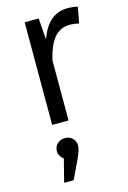

<svg xmlns="http://www.w3.org/2000/svg" viewBox="-125 -598 634 950"><g transform="rotate(-15 191.5 -123.0)"><path d="M319.8 -538.1Q349.6 -538.1 372.1 -532.2L356.9 -450.2Q333 -456.1 311 -456.1Q261.2 -456.1 230.7 -420.4Q200.2 -384.8 182.1 -308.1V0H98.1V-525.9H169.9L178.2 -416Q220.2 -538.1 319.8 -538.1ZM195.8 131.8Q195.8 153.8 170.9 206.1L129.9 292H81.1L110.8 175.8Q86.9 156.7 86.9 131.8Q86.9 109.4 103 94.2Q119.1 79.1 142.1 79.1Q165 79.1 180.4 94.2Q195.8 109.4 195.8 131.8Z"/></g></svg>

Font: Fira Sans Book
Style: Regular
Weight: 350
Designer: Carrois Corporate & Edenspiekermann AG
Foundry: Carrois Corporate GbR & Edenspiekermann AG
Version: Version 4.203;PS 004.203;hotconv 1.0.88;makeotf.lib2.5.64775